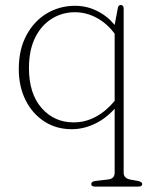

<svg xmlns="http://www.w3.org/2000/svg" viewBox="-20 -492 598 746"><path d="M349.5 233Q334.5 233 334.5 223Q334.5 213 351.5 211L399 205.5Q425.5 203 425.5 179V-69.5Q391.5 -31.5 348 -10.8Q304.5 10 258.5 10Q198.5 10 152 -20.2Q105.5 -50.5 79.2 -103.2Q53 -156 53 -223.5Q53 -300 82.8 -355.2Q112.5 -410.5 162.2 -440Q212 -469.5 272 -469.5Q317 -469.5 357.2 -449.5Q397.5 -429.5 425.5 -395V-395.5L438 -461.5Q440 -472.5 449.5 -472.5Q460.5 -472.5 460.5 -458V179.5Q460.5 201 487.5 206L516 211Q532.5 214.5 532.5 223Q532.5 233 518 233ZM92.5 -227.5Q92.5 -128.5 141.5 -72.5Q190.5 -16.5 266 -16.5Q312 -16.5 352.5 -38.5Q393 -60.5 425.5 -100V-361Q396 -401 355.5 -422.8Q315 -444.5 271 -444.5Q221.5 -444.5 180.8 -419Q140 -393.5 116.2 -345Q92.5 -296.5 92.5 -227.5Z"/></svg>

Font: Fraunces 9pt S050 Thin
Style: Regular
Weight: 100
Version: Version 1.000; ttfautohint (v1.8.3)